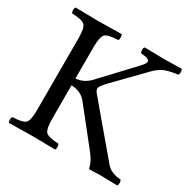

<svg xmlns="http://www.w3.org/2000/svg" viewBox="-147 -790 931 935"><g transform="rotate(30 318.5 -322.5)"><path d="M190.9 -122.1Q190.9 -62 206.5 -47.6Q222.2 -33.2 277.8 -30.8Q281.7 -25.9 282 -13.9Q282.2 -2 277.8 2Q177.7 0 148.9 0Q116.7 0 19 2Q14.2 -2 14.2 -13.9Q14.2 -25.9 19 -30.8Q75.2 -32.7 90.6 -47.4Q106 -62 106 -122.1V-522.9Q106 -583 90.6 -597.4Q75.2 -611.8 19 -613.8Q14.2 -617.7 14.2 -629.9Q14.2 -642.1 19 -647Q119.1 -645 147.9 -645Q180.2 -645 277.8 -647Q281.7 -642.1 282 -630.1Q282.2 -618.2 277.8 -613.8Q221.7 -611.8 206.3 -597.4Q190.9 -583 190.9 -522.9V-347.2Q237.3 -351.1 270 -386.2L435.1 -562Q450.2 -578.1 454.1 -588.6Q458 -599.1 449.5 -604Q440.9 -608.9 432.9 -610.4Q424.8 -611.8 407.2 -613.8Q402.3 -617.7 402.1 -629.9Q401.9 -642.1 407.2 -647Q501.5 -645 520 -645Q521 -645 615.2 -647Q620.1 -642.1 620.1 -630.1Q620.1 -618.2 615.2 -613.8Q556.6 -606.4 530.3 -591.3Q509.3 -579.1 488.8 -558.1L341.8 -407.2Q306.6 -371.1 307.1 -357.9Q307.1 -348.1 319.8 -333L539.1 -73.2Q548.8 -61 558.8 -53Q568.8 -44.9 580.3 -41Q591.8 -37.1 597.4 -35.2Q603 -33.2 615.2 -32.2L627 -30.8Q631.8 -25.9 631.8 -13.9Q631.8 -2 627 2Q532.7 0 525.9 0Q511.7 0 472.2 2Q468.3 2 466.8 -3.9Q462.9 -31.7 431.2 -73.2L273.9 -271Q245.1 -307.1 190.9 -309.1Z"/></g></svg>

Font: Linux Libertine Capitals
Style: Small Caps
Weight: 400
Designer: Philipp H. Poll
Foundry: Philipp H. Poll
Version: Version 5.1.3